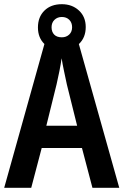

<svg xmlns="http://www.w3.org/2000/svg" viewBox="-20 -896 590 916"><path d="M421 0 371 -190H179L129 0H0L200 -715H348L549 0ZM299 -493Q293 -521 285.5 -556.5Q278 -592 274 -618Q270 -590 263.5 -557Q257 -524 250 -494L201 -296H348ZM275 -656Q223 -656 192 -686Q161 -716 161 -765Q161 -815 192 -845.5Q223 -876 275 -876Q324 -876 356.5 -846Q389 -816 389 -767Q389 -717 357 -686.5Q325 -656 275 -656ZM275 -718Q296 -718 310 -731Q324 -744 324 -766Q324 -788 310.5 -801.5Q297 -815 275 -815Q254 -815 240 -801.5Q226 -788 226 -766Q226 -744 238.5 -731Q251 -718 275 -718Z"/></svg>

Font: Noto Sans Khmer UI Condensed SemiBold
Style: Regular
Weight: 600
Width: 3
Designer: Danh Hong and the Monotype Design Team
Foundry: Monotype Imaging Inc.
Version: Version 2.002; ttfautohint (v1.8.4.7-5d5b)